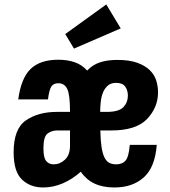

<svg xmlns="http://www.w3.org/2000/svg" viewBox="-20 -818 749 848"><path d="M485.2 10Q565.2 10 615 -34.5Q664.8 -79 672.4 -178.2H553.2Q548.8 -124.6 534.3 -108.4Q519.8 -92.2 493.8 -92.2Q475.2 -92.2 462.4 -99Q449.6 -105.8 441.2 -123Q432.8 -140.2 428.4 -169.2Q424 -198.2 423.2 -241.8H471.2Q581.4 -241.8 629.7 -292.7Q678 -343.6 678 -410.2Q678 -436.4 670.1 -462.1Q662.2 -487.8 641.6 -508Q621 -528.2 586.2 -540.8Q551.4 -553.4 498.2 -553.4Q454 -553.4 421.4 -542.6Q388.8 -531.8 365 -506.2Q342.4 -531.8 310.2 -543Q278 -554.2 237.4 -554.2Q157.8 -554.2 115.6 -513.9Q73.4 -473.6 60.6 -379H191.8Q197.4 -422 207 -436.2Q216.6 -450.4 237.8 -450.4Q264.6 -450.4 276.9 -425.4Q289.2 -400.4 289.2 -323.8H231.2Q148.8 -323.8 94.5 -286.4Q40.2 -249 40.2 -145.4Q40.2 -60 77 -25Q113.8 10 170.4 10Q214.8 10 257.2 -8.2Q299.6 -26.4 336.8 -59.6Q360.8 -24.6 397.3 -7.3Q433.8 10 485.2 10ZM232.2 -241.8H289.2V-174.4Q289.2 -133.6 267 -112.9Q244.8 -92.2 217.2 -92.2Q196 -92.2 183.9 -107Q171.8 -121.8 171.8 -162.4Q171.8 -214.8 190.2 -228.3Q208.6 -241.8 232.2 -241.8ZM493 -452Q521.2 -452 533 -435.6Q544.8 -419.2 544.8 -395.2Q544.8 -366 525 -344.9Q505.2 -323.8 451 -323.8H422.4Q422.4 -346.8 425.2 -370.1Q428 -393.4 435.7 -411.3Q443.4 -429.2 457 -440.6Q470.6 -452 493 -452ZM306.8 -603.4 513.2 -692.6 449.4 -798.4 268.2 -667.6Z"/></svg>

Font: Secuela Light
Style: Regular
Weight: 300
Designer: Fernando Haro
Foundry: deFharo
Version: Version 1.708